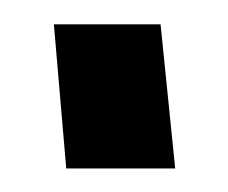

<svg xmlns="http://www.w3.org/2000/svg" viewBox="-20 -282 190 160"><path d="M24.9 -261.7H113.8L126 -141.6H35.2Z"/></svg>

Font: Gasq
Style: Regular
Weight: 400
Designer: Husham Jawad
Version: Version 1.00;December 29, 2020;FontCreator 13.0.0.2683 32-bi